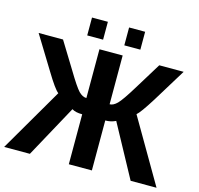

<svg xmlns="http://www.w3.org/2000/svg" viewBox="-122 -982 1151 1110"><g transform="rotate(15 453.0 -427.0)"><path d="M522 0H384V-299Q343 -299 322 -313L151 0H-3L219 -381Q196 -398 141 -489L19 -688H165L262 -530Q314 -443 337 -419Q360 -396 383 -396V-688H522V-396Q544 -396 567 -419Q591 -443 644 -530L741 -688H887L765 -489Q708 -398 687 -381L909 0H754L584 -313Q556 -299 522 -299ZM612 -747H516V-854H612ZM389 -747H294V-854H389Z"/></g></svg>

Font: Libra Sans
Style: Bold
Weight: 700
Foundry: Context Ltd
Version: Version 1.000